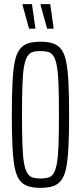

<svg xmlns="http://www.w3.org/2000/svg" viewBox="-20 -897 390 925"><path d="M175 8Q138 8 113.5 -0.5Q89 -9 73.5 -30.5Q58 -52 50.5 -91.5Q43 -131 40 -193Q37 -255 37 -344Q37 -433 40 -495Q43 -557 50.5 -596.5Q58 -636 73.5 -657.5Q89 -679 113.5 -687.5Q138 -696 175 -696Q212 -696 236.5 -687.5Q261 -679 276.5 -657.5Q292 -636 299.5 -596.5Q307 -557 310 -495Q313 -433 313 -344Q313 -255 310 -193Q307 -131 299.5 -91.5Q292 -52 276.5 -30.5Q261 -9 236.5 -0.5Q212 8 175 8ZM175 -37Q197 -37 212.5 -41.5Q228 -46 238 -61.5Q248 -77 254 -110Q260 -143 262 -200Q264 -257 264 -344Q264 -431 262 -488Q260 -545 254 -578Q248 -611 238 -626.5Q228 -642 212.5 -646.5Q197 -651 175 -651Q153 -651 138 -646.5Q123 -642 112.5 -626.5Q102 -611 96 -578Q90 -545 88 -488Q86 -431 86 -344Q86 -257 88 -200Q90 -143 96 -110Q102 -77 112.5 -61.5Q123 -46 138 -41.5Q153 -37 175 -37ZM238 -759H207L176 -871V-877H222L238 -764ZM150 -759H120L89 -871V-877H134L150 -764Z"/></svg>

Font: Saira UltraCondensed Light
Style: Regular
Weight: 300
Width: 1
Designer: Hector Gatti with collaboration of the Omnibus-Type team
Foundry: Omnibus-Type
Version: Version 1.101